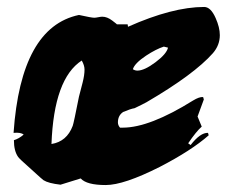

<svg xmlns="http://www.w3.org/2000/svg" viewBox="-20 -521 652 552"><path d="M463 -384 451 -387Q429 -380 400 -361Q367 -339 362 -322Q368 -318 375 -318Q395 -318 427 -342Q459 -366 463 -384ZM212 -8 154 10Q119 6 105 -3Q104 -3 69 -35Q36 -64 32 -70Q20 -87 20 -118Q34 -122 48 -134Q40 -141 19 -139Q40 -443 207 -478Q243 -470 251 -470Q255 -470 262.5 -471.5Q270 -473 274 -473Q288 -473 302.5 -462Q317 -451 316 -451H347L348 -444Q476 -501 567 -501Q586 -501 600 -469Q612 -442 612 -420Q612 -391 592 -368Q538 -307 401 -227Q390 -221 367 -210Q355 -208 334 -199Q319 -189 319 -169Q319 -161 325 -154H333Q410 -154 535 -232Q553 -243 564 -242L566 -235L548 -186L560 -157Q544 -143 521 -109L528 -104Q556 -140 578 -139L580 -132Q530 -88 439 -41Q336 11 284 11Q229 11 212 -8ZM223 -321Q223 -333 215 -347Q135 -295 128 -107Q172 -114 189 -159Q192 -167 207 -243Q212 -262 217.5 -283.5Q223 -305 223 -321Z"/></svg>

Font: Ode an Erik AH
Style: Regular
Weight: 400
Designer: Andreas Höfeld
Foundry: Fontgrube AH
Version: Version 2.00